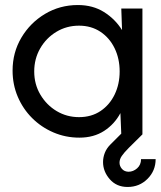

<svg xmlns="http://www.w3.org/2000/svg" viewBox="-20 -534 638 763"><path d="M462 -500H546V0H462L458.5 -84.5Q435 -40.5 393.8 -13.8Q352.5 13 295.5 13Q240.5 13 192.2 -7.8Q144 -28.5 107.5 -65Q71 -101.5 50.5 -149.8Q30 -198 30 -253.5Q30 -325.5 65 -384.5Q100 -443.5 159 -478.8Q218 -514 289.5 -514Q349 -514 393.2 -486.2Q437.5 -458.5 465 -414.5ZM294 -68.5Q343.5 -68.5 379.8 -93Q416 -117.5 435.8 -158.8Q455.5 -200 455.5 -250Q455.5 -301 435.5 -342.2Q415.5 -383.5 379 -407.8Q342.5 -432 294 -432Q244.5 -432 204 -407.5Q163.5 -383 139.8 -341.8Q116 -300.5 116 -250Q116 -199 140.5 -157.8Q165 -116.5 205.2 -92.5Q245.5 -68.5 294 -68.5ZM487 209Q443 209 416.2 178.2Q389.5 147.5 389.5 110Q389.5 91.5 396.5 73.5Q403.5 55.5 418.5 40.5L502.5 -43.5L546 0Q512 33.5 492.2 53.2Q472.5 73 463.8 86Q455 99 455 112.5Q455 126 464.5 137Q474 148 490.5 148.5Q509.5 148.5 525 134.8Q540.5 121 540.5 98.5H598.5Q598.5 144.5 566.2 176.8Q534 209 487 209Z"/></svg>

Font: Urbanist Medium
Style: Regular
Weight: 500
Designer: Corey Hu
Foundry: Corey Hu
Version: Version 1.321; ttfautohint (v1.8.4.7-5d5b)